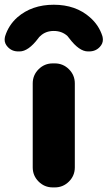

<svg xmlns="http://www.w3.org/2000/svg" viewBox="-50 -816 457 815"><path d="M173.8 -20.5Q138.7 -20.5 113.8 -45.4Q88.9 -70.3 88.9 -105.5V-461.9Q88.9 -497.1 113.8 -522Q138.7 -546.9 173.8 -546.9H182.6Q217.8 -546.9 242.7 -522Q267.6 -497.1 267.6 -461.9V-105.5Q267.6 -70.3 242.7 -45.4Q217.8 -20.5 182.6 -20.5ZM384.8 -662.1Q386.7 -654.3 386.7 -647.5Q386.7 -630.9 374 -617.2Q356.4 -597.7 328.1 -597.7H323.2Q286.1 -597.7 244.1 -653.3Q240.2 -659.2 236.3 -663.1Q212.9 -684.6 178.2 -684.6Q143.6 -684.6 121.1 -663.1Q116.2 -659.2 112.3 -653.3Q70.3 -597.7 33.2 -597.7H27.3Q0 -597.7 -17.6 -617.2Q-30.3 -630.9 -30.3 -647.5Q-30.3 -654.3 -28.3 -662.1Q-13.7 -709 23.4 -742.2Q85 -795.9 178.2 -795.9Q271.5 -795.9 332 -742.2Q370.1 -709 384.8 -662.1Z"/></svg>

Font: Gen Jyuu GothicX Heavy
Style: Bold
Weight: 900
Designer: [Source Han Sans]
Ryoko NISHIZUKA  (kana & ideographs); Paul D. Hunt (Latin, Greek & Cyrillic); Wenlong ZHANG  (bopomofo
Version: Version 1.002.20150607